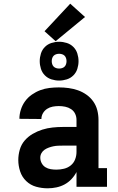

<svg xmlns="http://www.w3.org/2000/svg" viewBox="-20 -1011 640 1039"><path d="M238 8Q206 8 175.5 -0.5Q145 -9 122 -31Q99 -53 89 -83.5Q79 -114 79 -145Q79 -173 87 -201Q95 -229 113.5 -250.5Q132 -272 157 -286.5Q182 -301 209 -309.5Q236 -318 264.5 -321Q293 -324 321 -324H394V-362Q394 -380 386.5 -395.5Q379 -411 364.5 -420.5Q350 -430 333 -433.5Q316 -437 298 -437Q282 -437 265.5 -434Q249 -431 235 -422Q221 -413 212.5 -398.5Q204 -384 204 -367Q204 -367 204 -367Q204 -367 204 -367L85 -368Q85 -368 85 -368Q85 -368 85 -368Q85 -393 93 -418Q101 -443 116 -463.5Q131 -484 152.5 -499Q174 -514 198 -523Q222 -532 247.5 -535Q273 -538 298 -538Q325 -538 351 -534.5Q377 -531 401.5 -522.5Q426 -514 448 -498.5Q470 -483 485 -461.5Q500 -440 506.5 -414.5Q513 -389 513 -362V-101H559V0H394V-80Q383 -59 366.5 -41.5Q350 -24 329.5 -13Q309 -2 285.5 3Q262 8 238 8ZM285 -93Q306 -93 326.5 -98Q347 -103 363 -116Q379 -129 386.5 -148.5Q394 -168 394 -189V-223H321Q308 -223 295 -222.5Q282 -222 269.5 -219.5Q257 -217 244.5 -212.5Q232 -208 221.5 -201Q211 -194 204.5 -182.5Q198 -171 198 -158Q198 -142 205.5 -128Q213 -114 226 -106Q239 -98 254.5 -95.5Q270 -93 285 -93ZM300 -575Q279 -575 258.5 -581.5Q238 -588 223 -603Q208 -618 201.5 -638.5Q195 -659 195 -680Q195 -701 201.5 -721.5Q208 -742 223 -757Q238 -772 258.5 -778.5Q279 -785 300 -785Q321 -785 341.5 -778.5Q362 -772 377 -757Q392 -742 398.5 -721.5Q405 -701 405 -680Q405 -659 398.5 -638.5Q392 -618 377 -603Q362 -588 341.5 -581.5Q321 -575 300 -575ZM300 -640Q308 -640 316 -642.5Q324 -645 329.5 -650.5Q335 -656 337.5 -664Q340 -672 340 -680Q340 -688 337.5 -696Q335 -704 329.5 -709.5Q324 -715 316 -717.5Q308 -720 300 -720Q292 -720 284 -717.5Q276 -715 270.5 -709.5Q265 -704 262.5 -696Q260 -688 260 -680Q260 -672 262.5 -664Q265 -656 270.5 -650.5Q276 -645 284 -642.5Q292 -640 300 -640ZM281 -788 221 -842 360 -991 440 -919Z"/></svg>

Font: Iosevka Curly Slab Extended
Style: Bold
Weight: 700
Width: 7
Monospace: yes
Designer: Belleve Invis
Foundry: Belleve Invis
Version: Version 11.1.0; ttfautohint (v1.8.3)